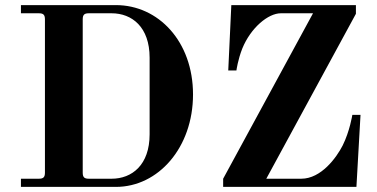

<svg xmlns="http://www.w3.org/2000/svg" viewBox="-20 -732 1478 752"><path d="M854 0H1376L1392 -282H1360C1360 -282 1350 -218 1322 -162C1298 -115 1238 -32 1160 -32H1023L1374 -678V-712H886L874 -456H906C906 -457 912 -499 929 -542C962 -623 1030 -680 1080 -680H1206L854 -32ZM304 -56V-656C304 -674 310 -680 328 -680H417C497 -680 566 -626 566 -506V-206C566 -86 497 -32 417 -32H328C310 -32 304 -38 304 -56ZM62 0H434C600 0 736 -154 736 -362C736 -570 600 -712 434 -712H62V-680H132C150 -680 156 -674 156 -656V-56C156 -38 150 -32 132 -32H62Z"/></svg>

Font: Old Standard
Style: Bold
Weight: 700
Designer: Alexey Kryukov <alexios@thessalonica.org.ru>
Version: Version 2.0.2